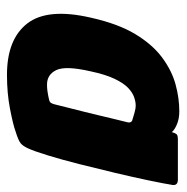

<svg xmlns="http://www.w3.org/2000/svg" viewBox="-12 -504 522 537"><g transform="rotate(90 248.5 -235.0)"><path d="M189 6Q89 6 45 -51Q1 -108 29 -229Q46 -305 75 -353Q104 -401 140.5 -428Q177 -455 215.5 -465.5Q254 -476 291 -476Q312 -476 328 -469Q344 -462 349 -455L351 -461Q354 -469 358 -470.5Q362 -472 370 -472H482Q498 -472 497 -458Q493 -433 484 -390Q475 -347 463 -296.5Q451 -246 438.5 -196.5Q426 -147 414 -108Q402 -69 394 -52Q388 -39 380.5 -32.5Q373 -26 347 -18Q328 -11 284 -2.5Q240 6 189 6ZM216 -106Q225 -106 233 -107Q241 -108 248 -109.5Q255 -111 259 -112Q264 -113 266.5 -116Q269 -119 271 -126Q276 -147 281.5 -168Q287 -189 292 -209.5Q297 -230 302 -250.5Q307 -271 311.5 -290.5Q316 -310 321 -329Q323 -336 321 -340Q319 -344 314 -345Q307 -347 295.5 -350.5Q284 -354 274 -354Q264 -354 251 -349.5Q238 -345 225 -332.5Q212 -320 200 -295Q188 -270 179 -228Q163 -158 175.5 -132Q188 -106 216 -106Z"/></g></svg>

Font: Glory ExtraBold
Style: Italic
Weight: 800
Italic angle: -12°
Version: Version 1.011